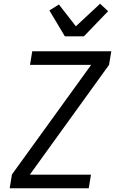

<svg xmlns="http://www.w3.org/2000/svg" viewBox="-20 -1010 640 1030"><path d="M32 0 44 -74 469 -662H141L153 -735H577L565 -662L140 -73H468L456 0ZM328 -815 245 -954 296 -986 387 -869 517 -990 560 -950 430 -815Z"/></svg>

Font: Iosevka Extended Oblique
Style: Regular
Weight: 400
Width: 7
Italic angle: -9°
Monospace: yes
Designer: Belleve Invis
Foundry: Belleve Invis
Version: Version 32.0.1; ttfautohint (v1.8.4)